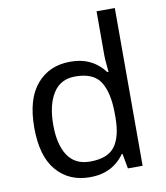

<svg xmlns="http://www.w3.org/2000/svg" viewBox="-85 -831 786 911"><g transform="rotate(-10 307.5 -375.0)"><path d="M275 10Q175 10 115 -59.5Q55 -129 55 -267Q55 -405 115.5 -475.5Q176 -546 276 -546Q318 -546 349 -535.5Q380 -525 403 -507Q426 -489 442 -467H448Q447 -480 444.5 -505.5Q442 -531 442 -546V-760H530V0H459L446 -72H442Q426 -49 403 -30.5Q380 -12 348.5 -1Q317 10 275 10ZM289 -63Q374 -63 408.5 -109.5Q443 -156 443 -250V-266Q443 -366 410 -419.5Q377 -473 288 -473Q217 -473 181.5 -416.5Q146 -360 146 -265Q146 -169 181.5 -116Q217 -63 289 -63Z"/></g></svg>

Font: lbangla25
Style: Book
Weight: 400
Designer: Jelle Bosma - Monotype Design Team
Foundry: Monotype Imaging Inc.
Version: Version 2.003